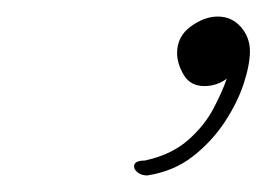

<svg xmlns="http://www.w3.org/2000/svg" viewBox="-20 -577 322 232"><path d="M158 -365Q151 -365 146.5 -368.5Q142 -372 142 -376Q142 -383 155 -383Q187 -390 207 -407.5Q227 -425 238 -446Q249 -467 254 -482Q249 -478 242 -475.5Q235 -473 227 -473Q210 -473 202 -486.5Q194 -500 194 -513Q194 -533 210.5 -545Q227 -557 243 -557Q260 -557 271 -544.5Q282 -532 282 -515Q282 -499 274.5 -476Q267 -453 251.5 -429.5Q236 -406 213 -388Q190 -370 158 -365Z"/></svg>

Font: Fleur De Leah
Style: Regular
Weight: 400
Designer: Robert E. Leuschke
Foundry: Robert E. Leuschke
Version: Version 1.010; ttfautohint (v1.8.3)